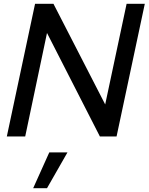

<svg xmlns="http://www.w3.org/2000/svg" viewBox="-20 -720 784 1013"><path d="M16 0 165 -700H262L535 -169L648 -700H744L595 0H507L228 -546L113 0ZM155 273 240 84H336L228 273Z"/></svg>

Font: Red Hat Display SemiBold
Style: Italic
Weight: 600
Italic angle: -12°
Designer: Pentagram, MCKL
Foundry: Pentagram, MCKL
Version: Version 1.023